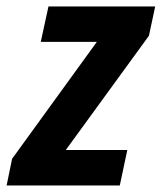

<svg xmlns="http://www.w3.org/2000/svg" viewBox="-51 -565 493 585"><path d="M-30.8 0 -14.2 -81.1 244.1 -437.5H73.2L96.7 -545.4H421.9L402.8 -456.1L149.4 -107.9H336.9L314 0Z"/></svg>

Font: Open Sans SemiCondensed
Style: Bold Italic
Weight: 700
Width: 4
Italic angle: -12°
Designer: Monotype Design Team
Foundry: Monotype Imaging Inc.
Version: Version 3.003